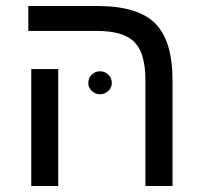

<svg xmlns="http://www.w3.org/2000/svg" viewBox="-20 -619 674 639"><path d="M554.2 -351.1V0H463.9V-352.1Q463.9 -441.9 427.5 -479Q391.1 -516.1 301.8 -516.1H74.2V-599.1H303.2Q438 -599.1 496.1 -541.5Q554.2 -483.9 554.2 -351.1ZM173.8 -389.2V0H84V-389.2ZM273.9 -342.8Q273.9 -359.9 285.6 -370.8Q297.4 -381.8 313 -381.8Q328.6 -381.8 340.3 -370.8Q352.1 -359.9 352.1 -342.8Q352.1 -327.1 340.3 -316.2Q328.6 -305.2 313 -305.2Q297.4 -305.2 285.6 -316.2Q273.9 -327.1 273.9 -342.8Z"/></svg>

Font: Arimo
Style: Regular
Weight: 400
Designer: Steve Matteson
Foundry: Monotype Imaging Inc.
Version: Version 1.33